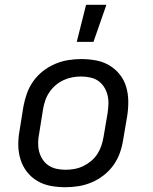

<svg xmlns="http://www.w3.org/2000/svg" viewBox="-20 -775 640 803"><path d="M254 8Q222 8 192 2.5Q162 -3 136.5 -18Q111 -33 93 -56Q75 -79 66 -107.5Q57 -136 56.5 -167Q56 -198 62 -230L78 -330Q83 -357 92.5 -384Q102 -411 119 -435Q136 -459 159.5 -477.5Q183 -496 210 -507.5Q237 -519 264.5 -523.5Q292 -528 319 -528Q351 -528 381 -522.5Q411 -517 436.5 -502Q462 -487 480.5 -464Q499 -441 507.5 -412.5Q516 -384 516.5 -353Q517 -322 512 -290L495 -190Q491 -163 481.5 -136Q472 -109 455 -85Q438 -61 414.5 -42.5Q391 -24 364 -12.5Q337 -1 309 3.5Q281 8 254 8ZM254 -65Q273 -65 292 -68.5Q311 -72 328.5 -80.5Q346 -89 361.5 -102Q377 -115 387.5 -131.5Q398 -148 404 -166Q410 -184 413 -202L430 -302Q433 -322 433.5 -341Q434 -360 429.5 -378Q425 -396 415 -411.5Q405 -427 390.5 -437Q376 -447 357 -451Q338 -455 319 -455Q300 -455 281.5 -451.5Q263 -448 245 -439.5Q227 -431 212 -418Q197 -405 186 -388.5Q175 -372 169 -354Q163 -336 160 -318L144 -218Q140 -198 139.5 -179Q139 -160 143.5 -142Q148 -124 158 -108.5Q168 -93 183 -83Q198 -73 216.5 -69Q235 -65 254 -65ZM301 -600 340 -755H425L371 -600Z"/></svg>

Font: Iosevka Aile
Style: Italic
Weight: 400
Italic angle: -9°
Designer: Belleve Invis
Foundry: Belleve Invis
Version: Version 28.0.1; ttfautohint (v1.8.4)